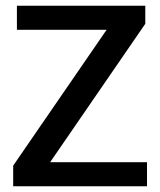

<svg xmlns="http://www.w3.org/2000/svg" viewBox="-20 -650 559 670"><path d="M487 -630V-567L155 -84H493V0H26V-72L352 -546H39V-630Z"/></svg>

Font: Mukta Medium
Style: Regular
Weight: 500
Designer: Girish Dalvi and Yashodeep Gholap
Foundry: Ek Type
Version: Version 2.538;PS 1.002;hotconv 16.6.51;makeotf.lib2.5.65220;